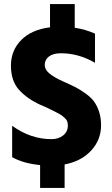

<svg xmlns="http://www.w3.org/2000/svg" viewBox="-20 -810 554 948"><path d="M299 118H178V5Q95 -3 40 -34V-189Q131 -123 234 -123Q269 -123 292 -141.5Q315 -160 315 -190Q315 -212 304 -223Q293 -234 285.5 -239.5Q278 -245 263.5 -252.5Q249 -260 239 -265Q208 -281 178 -293Q113 -323 73.5 -367Q34 -411 34 -486Q34 -561 85 -612.5Q136 -664 227 -675V-790H349V-673Q402 -665 449 -644V-500Q368 -547 281 -547Q242 -547 221.5 -531Q201 -515 201 -490Q201 -465 226 -445.5Q251 -426 291.5 -408Q332 -390 352.5 -379.5Q373 -369 399.5 -350.5Q426 -332 442 -312Q479 -262 479 -191Q479 -120 430.5 -67Q382 -14 299 2Z"/></svg>

Font: Hind Colombo
Style: Bold
Weight: 700
Designer: Jyotish Sonowal, Aditi Pimprikar
Foundry: Indian Type Foundry
Version: Version 1.000;PS 1.0;hotconv 1.0.86;makeotf.lib2.5.63406; tt